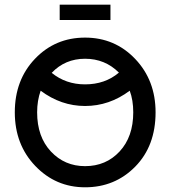

<svg xmlns="http://www.w3.org/2000/svg" viewBox="-20 -788 725 817"><path d="M234 -768H450V-703H234ZM642 -310Q642 -167 555.5 -79Q469 9 342 9Q217 9 130 -82Q43 -173 43 -310Q43 -448 129 -538Q215 -628 342 -628Q469 -628 555.5 -537Q642 -446 642 -310ZM200 -478Q260 -429 342 -429Q427 -429 486 -479Q427 -538 342 -538Q257 -538 200 -478ZM342 -81Q431 -81 489 -143.5Q547 -206 547 -310Q547 -362 532 -402Q445 -337 342 -337Q240 -337 153 -402Q138 -360 138 -310Q138 -206 196.5 -143.5Q255 -81 342 -81Z"/></svg>

Font: Gulax
Style: Regular
Weight: 400
Designer: Morgan Gilbert
Foundry: VTF
Version: Version 1.001;hotconv 1.0.109;makeotfexe 2.5.65596